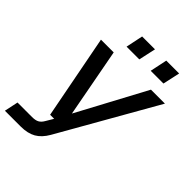

<svg xmlns="http://www.w3.org/2000/svg" viewBox="-249 -836 1108 1108"><g transform="rotate(45 305.0 -281.5)"><path d="M-7 150 11 65H129Q157 65 172.5 56.5Q188 48 199 29L227 -18H194L95 -532H199L278 -112L503 -532H617L279 61Q252 108 215 129Q178 150 122 150ZM228 -608 250 -713H355L332 -608ZM425 -608 447 -713H552L529 -608Z"/></g></svg>

Font: Geist Mono Medium
Style: Italic
Weight: 500
Italic angle: -12°
Monospace: yes
Designer: Basement.studio, Andrés Briganti, Mateo Zaragoza
Foundry: Basement.studio, Vercel, Andrés Briganti, Guido Ferreyra, Mateo Zaragoza
Version: Version 1.500; ttfautohint (v1.8.4.7-5d5b)